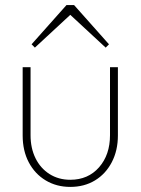

<svg xmlns="http://www.w3.org/2000/svg" viewBox="-20 -724 552 754"><path d="M256 10Q202 10 159.5 -15.5Q117 -41 93 -86.5Q69 -132 69 -192V-460H100V-193Q100 -142 119.5 -102.5Q139 -63 174.5 -40.5Q210 -18 256 -18Q326 -18 369 -67Q412 -116 412 -193V-460H443V-192Q443 -133 419 -87Q395 -41 353 -15.5Q311 10 256 10ZM117 -537 104 -550 241 -704H271L408 -550L395 -537L246 -675H266Z"/></svg>

Font: Outfit Thin Thin
Style: Regular
Weight: 250
Version: Version 1.100;gftools[0.9.27]